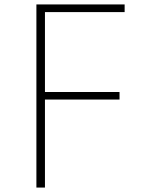

<svg xmlns="http://www.w3.org/2000/svg" viewBox="-20 -845 660 865"><path d="M144 0H182.5V-396.5H518.5V-430.5H182.5V-790.5H541.5V-825H144Z"/></svg>

Font: Spartan ExtraLight
Style: Regular
Weight: 200
Designer: Matt Bailey, Mirko Velimirovic
Foundry: Matt Bailey
Version: Version 1.003; ttfautohint (v1.8.3)